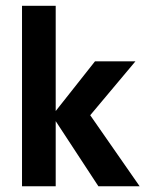

<svg xmlns="http://www.w3.org/2000/svg" viewBox="-20 -648 519 668"><path d="M56.6 0V-627.9H173.8V-261.7L310.5 -434.6H451.2L293.9 -247.1L465.8 0H322.3L173.8 -226.6V0Z"/></svg>

Font: Padauk Book
Style: Bold
Weight: 700
Designer: Debbi Hosken, Becca Hirsbrunner Spalinger
Foundry: SIL International
Version: Version 5.000